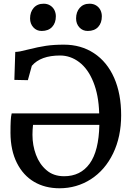

<svg xmlns="http://www.w3.org/2000/svg" viewBox="-20 -988 694 1019"><path d="M211.4 -968.3H211.9Q231.4 -968.3 246.3 -959Q261.2 -949.7 269 -934.1Q276.4 -918.9 276.4 -901.4Q276.4 -866.2 256.6 -845Q236.8 -823.7 201.2 -823.7H200.7Q174.3 -823.7 157 -842.8Q139.6 -861.8 139.6 -890.1Q139.6 -924.3 158.9 -946.3Q178.2 -968.3 211.4 -968.3ZM455.1 -968.3H455.6Q475.6 -968.3 490.5 -959Q505.4 -949.7 513.2 -934.1Q520.5 -918.9 520.5 -901.4Q520.5 -866.2 501 -845Q481.4 -823.7 445.8 -823.7H445.3Q418.5 -823.7 401.1 -842.8Q383.8 -861.8 383.8 -890.1Q383.8 -924.3 403.1 -946.3Q422.4 -968.3 455.1 -968.3ZM42 -386.2H506.3V-389.6Q503.4 -483.4 475.3 -553Q447.3 -622.6 400.4 -658.2Q354 -693.4 298.8 -693.4Q195.8 -693.4 148.9 -638.7L127.9 -562.5L56.2 -564L61 -712.4Q73.7 -712.9 86.9 -715.3Q100.1 -717.8 128.9 -725.1Q183.1 -738.8 224.1 -744.9Q265.1 -751 319.3 -751Q410.2 -751 479.2 -705.3Q548.3 -659.7 585.9 -574.7Q623 -490.2 623 -376.5Q623 -262.2 580.3 -173.8Q537.6 -85.4 461.9 -36.6Q386.7 11.2 295.9 11.2Q219.2 11.2 161.1 -22.9Q103 -57.1 69.8 -123Q36.1 -189.9 35.6 -282.7Q35.6 -324.2 36.9 -347.4Q38.1 -370.6 42 -386.2ZM155.3 -325.2Q152.3 -298.3 152.3 -272.5Q152.3 -216.8 170.9 -166.7Q189.5 -116.7 226.1 -85.4Q263.2 -52.7 320.3 -52.7Q407.2 -52.7 455.8 -119.6Q504.4 -186.5 507.3 -325.2Z"/></svg>

Font: Merriweather
Style: Regular
Weight: 400
Designer: Eben Sorkin
Foundry: Eben Sorkin
Version: Version 1.584; ttfautohint (v1.8.1)